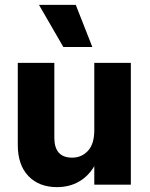

<svg xmlns="http://www.w3.org/2000/svg" viewBox="-20 -758 615 788"><path d="M291 -738 359 -565H240L140 -738ZM367 -500H517V0H367V-76Q342 -34 303 -12Q264 10 214 10Q140 10 96.5 -35.5Q53 -81 53 -163V-500H203V-193Q203 -111 276 -111Q315 -111 341 -139Q367 -167 367 -224Z"/></svg>

Font: CBA Beacon Sans Extra Bold
Style: Regular
Weight: 800
Designer: Wei Huang
Foundry: Wei Huang
Version: Version 1.002